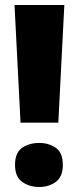

<svg xmlns="http://www.w3.org/2000/svg" viewBox="-20 -734 314 767"><path d="M213 -244H62L38 -714H237ZM40 -75Q40 -124 68.5 -143.5Q97 -163 137 -163Q175 -163 203 -143.5Q231 -124 231 -75Q231 -28 203 -7.5Q175 13 137 13Q97 13 68.5 -7.5Q40 -28 40 -75Z"/></svg>

Font: Noto Sans Disp ExtBd
Style: Regular
Weight: 800
Designer: Monotype Design Team
Foundry: Monotype Imaging Inc.
Version: Version 2.000;GOOG;noto-source:20170915:90ef993387c0; ttfaut